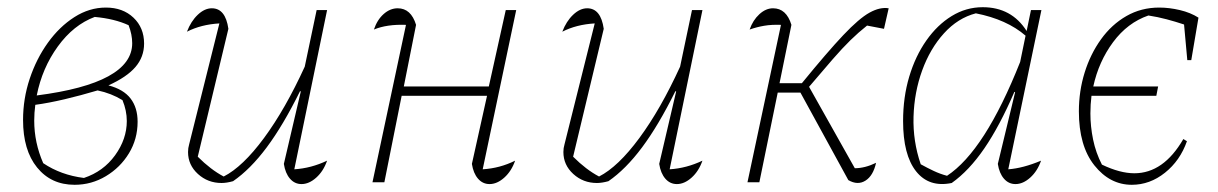

<svg xmlns="http://www.w3.org/2000/svg" viewBox="-20 -506 3382 533"><path d="M187 7Q122 7 83 -41Q44 -89 44 -173Q44 -232 62.5 -287.5Q81 -343 113 -387.5Q145 -432 186.5 -458.5Q228 -485 274 -485Q321 -485 350.5 -457Q380 -429 380 -385Q380 -348 356 -320Q332 -292 281 -269Q323 -258 342.5 -232.5Q362 -207 362 -168Q362 -120 338 -80.5Q314 -41 274 -17Q234 7 187 7ZM347 -386Q347 -410 337 -436Q298 -454 243 -459Q184 -437 140.5 -377Q97 -317 82 -241Q347 -275 347 -386ZM75 -171Q75 -110 100 -53Q149 -20 213 -12Q267 -30 299.5 -75Q332 -120 332 -170Q332 -199 320 -228Q289 -247 251 -255Q204 -241 159.5 -230.5Q115 -220 78 -215Q75 -193 75 -171Z M768 -51 815 -252 813 -253Q766 -158 720.5 -97Q675 -36 627 -3Q609 2 595 2Q557 2 529.5 -23Q502 -48 502 -84Q502 -95 505 -105L589 -441Q538 -438 499 -418Q510 -447 529 -465Q548 -483 568 -483Q606 -483 614 -426L529 -71Q565 -35 601 -16Q654 -43 713 -123Q772 -203 826 -321L859 -478H888L797 -36Q844 -39 888 -60Q878 -31 858 -13Q838 5 817 5Q798 5 785 -10Q772 -25 768 -51Z M1014 0 1107 -437Q1054 -439 1018 -424Q1027 -451 1045 -467Q1063 -483 1084 -483Q1121 -483 1135 -437L1101 -266H1337L1384 -478H1413L1320 -36Q1368 -39 1410 -60Q1400 -31 1380 -13Q1360 5 1339 5Q1320 5 1307 -10Q1294 -25 1290 -51L1332 -240H1095L1047 0Z M1810 -51 1857 -252 1855 -253Q1808 -158 1762.5 -97Q1717 -36 1669 -3Q1651 2 1637 2Q1599 2 1571.5 -23Q1544 -48 1544 -84Q1544 -95 1547 -105L1631 -441Q1580 -438 1541 -418Q1552 -447 1571 -465Q1590 -483 1610 -483Q1648 -483 1656 -426L1571 -71Q1607 -35 1643 -16Q1696 -43 1755 -123Q1814 -203 1868 -321L1901 -478H1930L1839 -36Q1886 -39 1930 -60Q1920 -31 1900 -13Q1880 5 1859 5Q1840 5 1827 -10Q1814 -25 1810 -51Z M2055 0 2148 -437Q2122 -438 2101.5 -434.5Q2081 -431 2061 -424Q2070 -450 2088 -466.5Q2106 -483 2126 -483Q2163 -483 2177 -437L2144 -275H2206Q2277 -362 2321 -408.5Q2365 -455 2394 -471Q2423 -487 2447 -483L2434 -426L2387 -435Q2363 -416 2341 -394.5Q2319 -373 2292 -342Q2265 -311 2226 -265L2353 -39Q2381 -39 2412 -54Q2404 -18 2382.5 -4.5Q2361 9 2335 -6L2202 -249H2139L2088 0Z M2622 2Q2559 15 2523 -30.5Q2487 -76 2487 -170Q2487 -236 2504 -293Q2521 -350 2551.5 -393.5Q2582 -437 2622 -461.5Q2662 -486 2708 -486Q2788 -486 2830 -420L2842 -478H2871L2779 -36Q2820 -39 2870 -60Q2860 -31 2840 -13Q2820 5 2799 5Q2780 5 2767 -10Q2754 -25 2750 -51L2798 -250L2796 -251Q2755 -156 2712.5 -94Q2670 -32 2622 2ZM2536 -50Q2554 -40 2572 -31.5Q2590 -23 2609 -18Q2714 -87 2812 -334L2827 -407Q2775 -452 2689 -469Q2639 -456 2600.5 -413.5Q2562 -371 2540 -310.5Q2518 -250 2516 -182Q2514 -114 2536 -50Z M3122 7Q3061 7 3018 -47Q2975 -101 2975 -197Q2975 -253 2991 -304.5Q3007 -356 3036.5 -397Q3066 -438 3107 -461.5Q3148 -485 3198 -485Q3226 -485 3255.5 -478Q3285 -471 3307 -457L3287 -339H3276L3267 -438Q3243 -446 3218.5 -452.5Q3194 -459 3168 -463Q3110 -443 3070 -389Q3030 -335 3015 -266H3195L3190 -240H3010Q3007 -216 3007 -191Q3007 -155 3014.5 -118.5Q3022 -82 3039 -49Q3089 -25 3129 -25Q3210 -25 3265 -120L3275 -114Q3256 -60 3214 -26.5Q3172 7 3122 7Z"/></svg>

Font: Piazzolla Thin
Style: Italic
Weight: 100
Italic angle: -11.3°
Designer: Juan Pablo del Peral
Foundry: Huerta Tipografica
Version: Version 1.330